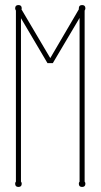

<svg xmlns="http://www.w3.org/2000/svg" viewBox="-20 -730 398 760"><path d="M315 -11Q318 -8 318 -3Q318 10 305 10Q292 10 292 -3Q292 -8 295 -11V-659L189 -480H168L63 -658V-11Q66 -8 66 -3Q66 10 53 10Q40 10 40 -3Q40 -8 43 -11V-688Q40 -693 40 -697Q40 -710 53 -710Q66 -710 66 -697Q66 -696 65.5 -694.5Q65 -693 65 -693L179 -500L292 -693V-697Q292 -710 305 -710Q318 -710 318 -697Q318 -693 315 -688Z"/></svg>

Font: Wire One
Style: Regular
Weight: 400
Designer: Alexei Vanyashin, Gayaneh Bagdasaryan
Foundry: Cyreal
Version: Version 1.102; ttfautohint (v1.8.3)